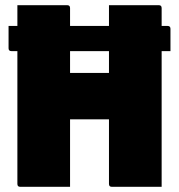

<svg xmlns="http://www.w3.org/2000/svg" viewBox="-20 -720 690 740"><path d="M603 0H411Q400 0 400 -11V-260H250V0H58Q47 0 47 -11V-523H24Q13 -523 13 -534V-620H47V-700H239Q250 -700 250 -689V-620H400V-700H592Q603 -700 603 -689V-620H626Q637 -620 637 -609V-523H603ZM400 -523H250V-439H400Z"/></svg>

Font: Recursive Sn Lnr St Blk
Style: Regular
Weight: 900
Version: Version 1.079;hotconv 1.0.112;makeotfexe 2.5.65598; ttfautoh